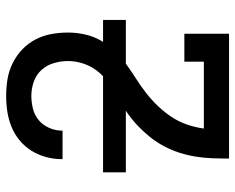

<svg xmlns="http://www.w3.org/2000/svg" viewBox="-92 -692 783 640"><g transform="rotate(-90 300.0 -371.5)"><path d="M92 0V-1Q92 -29 93 -56.5Q94 -84 98.5 -111.5Q103 -139 111.5 -165.5Q120 -192 133 -216.5Q146 -241 163.5 -263Q181 -285 201 -304Q221 -323 244 -339Q267 -355 291 -368.5Q315 -382 338.5 -397.5Q362 -413 380 -434.5Q398 -456 407.5 -482.5Q417 -509 417 -537Q417 -561 410 -584.5Q403 -608 387 -625.5Q371 -643 348 -651Q325 -659 301 -659Q279 -659 257.5 -653.5Q236 -648 219.5 -634Q203 -620 194 -599Q185 -578 185 -557Q185 -556 185 -556Q185 -556 185 -555H90Q90 -556 90 -556.5Q90 -557 90 -558Q90 -584 97 -610Q104 -636 118 -658.5Q132 -681 152.5 -698Q173 -715 197.5 -725Q222 -735 248 -739Q274 -743 301 -743Q329 -743 356.5 -738.5Q384 -734 409.5 -721.5Q435 -709 455.5 -689.5Q476 -670 489 -645Q502 -620 507 -592.5Q512 -565 512 -537Q512 -508 505.5 -479.5Q499 -451 484.5 -426Q470 -401 449.5 -380Q429 -359 405.5 -342Q382 -325 357.5 -309.5Q333 -294 310 -276Q287 -258 267 -237Q247 -216 231 -192Q215 -168 205.5 -140.5Q196 -113 192 -84H415V-149H508V0ZM46 -344V-420H554V-344Z"/></g></svg>

Font: Iosevka Slab Medium Extended
Style: Regular
Weight: 500
Width: 7
Monospace: yes
Designer: Belleve Invis
Foundry: Belleve Invis
Version: Version 11.1.1; ttfautohint (v1.8.3)